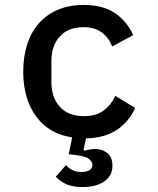

<svg xmlns="http://www.w3.org/2000/svg" viewBox="-20 -548 640 777"><path d="M519 -406 434 -360Q420 -396 391.5 -417Q363 -438 318 -438Q256 -438 222 -400.5Q188 -363 188 -301V-215Q188 -154 222 -116Q256 -78 320 -78Q368 -78 398.5 -100Q429 -122 447 -160L527 -111Q503 -57 454.5 -23.5Q406 10 328 12L318 58L322 62Q333 59 343.5 57Q354 55 365 55Q394 55 414.5 71.5Q435 88 435 123Q435 146 425 162Q415 178 398.5 188.5Q382 199 360.5 204Q339 209 315 209Q270 209 243.5 195Q217 181 206 167L247 120Q256 131 271.5 139.5Q287 148 310 148Q329 148 341.5 141Q354 134 354 119Q354 107 340.5 95.5Q327 84 283 79L258 76L272 8Q178 -6 126 -77Q74 -148 74 -258Q74 -320 90.5 -370Q107 -420 138.5 -455Q170 -490 215.5 -509Q261 -528 318 -528Q398 -528 446.5 -494Q495 -460 519 -406Z"/></svg>

Font: IBM Plaex Mono Medium
Style: Regular
Weight: 500
Designer: Mike Abbink, Paul van der Laan, Pieter van Rosmalen
Foundry: Bold Monday
Version: Version 2.003